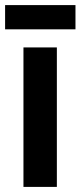

<svg xmlns="http://www.w3.org/2000/svg" viewBox="-36 -733 316 753"><path d="M187 0H56V-547H187ZM260 -713V-618H-16V-713Z"/></svg>

Font: Noto Sans Khmer ExtraCondensed
Style: Bold
Weight: 700
Width: 2
Designer: Danh Hong and the Monotype Design Team
Foundry: Monotype Imaging Inc.
Version: Version 2.004